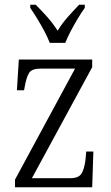

<svg xmlns="http://www.w3.org/2000/svg" viewBox="-20 -786 465 806"><path d="M43 0V-32L295 -498H151Q114 -498 102.5 -480.5Q91 -463 84 -423L81 -407H51L59 -536H367V-504L114 -38H275Q310 -38 322 -57Q334 -76 339 -116L342 -150H372L367 0ZM189 -606Q180 -629 166 -655.5Q152 -682 136 -708Q120 -734 107 -753V-766H130Q157 -739 179.5 -713.5Q202 -688 222 -657Q241 -688 263.5 -713.5Q286 -739 312 -766H336V-753Q322 -734 306.5 -708Q291 -682 277 -655.5Q263 -629 254 -606Z"/></svg>

Font: Noto Serif Condensed Light
Style: Regular
Weight: 300
Width: 3
Designer: Monotype Design Team
Foundry: Monotype Imaging Inc.
Version: Version 2.013